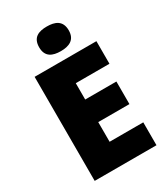

<svg xmlns="http://www.w3.org/2000/svg" viewBox="-225 -1039 999 1141"><g transform="rotate(-30 274.5 -468.5)"><path d="M289 -937C233 -937 188 -920 188 -852C188 -786 233 -768 289 -768C344 -768 391 -786 391 -852C391 -920 344 -937 289 -937ZM501 0V-157H270V-292H484V-447H270V-559H501V-714H77V0Z"/></g></svg>

Font: Noto Sans Thai Looped Black
Style: Regular
Weight: 900
Designer: Sasikarn Vongin, Ben Mitchell
Foundry: The Fontpad Ltd
Version: Version 1.001